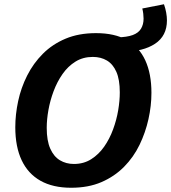

<svg xmlns="http://www.w3.org/2000/svg" viewBox="-20 -872 806 904"><path d="M315 12Q229 12 170.5 -21Q112 -54 82 -117.5Q52 -181 52 -273Q52 -333 65.5 -396Q79 -459 108 -516.5Q137 -574 182 -619Q227 -664 289 -690Q351 -716 432 -716Q520 -716 577.5 -683.5Q635 -651 664 -588Q693 -525 693 -435Q693 -374 679 -311Q665 -248 637 -190Q609 -132 564 -86.5Q519 -41 457.5 -14.5Q396 12 315 12ZM328 -100Q374 -100 409.5 -122.5Q445 -145 470.5 -181.5Q496 -218 512.5 -263Q529 -308 536.5 -353Q544 -398 544 -437Q544 -497 528 -533.5Q512 -570 483.5 -587Q455 -604 417 -604Q371 -604 335.5 -582Q300 -560 274.5 -523.5Q249 -487 232.5 -443Q216 -399 208 -354Q200 -309 200 -270Q200 -210 216.5 -172.5Q233 -135 262 -117.5Q291 -100 328 -100ZM562 -629 531 -696Q578 -697 605 -707Q632 -717 644 -737Q656 -757 656 -784Q656 -795 654.5 -807.5Q653 -820 650 -832L752 -852Q759 -832 762.5 -812.5Q766 -793 766 -776Q766 -703 710 -666Q654 -629 562 -629Z"/></svg>

Font: Bitter Thin
Style: Bold Italic
Weight: 700
Italic angle: -9°
Version: Version 3.021